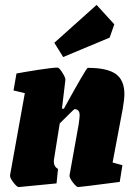

<svg xmlns="http://www.w3.org/2000/svg" viewBox="-20 -752 551 781"><path d="M479 -308 438 -91 478 -80 467 -12Q305 9 298 9Q291 9 276 -10.5Q261 -30 263 -40L300 -246Q304 -274 304 -283Q304 -308 283 -308Q281 -308 223 -250L200 -106Q199 -102 199 -95Q199 -74 216 -65L210 -6L56 9Q49 9 34 -10.5Q19 -30 21 -40L81 -373L35 -384L47 -453Q78 -459 136 -468Q194 -477 214 -477Q221 -477 234 -456Q247 -435 246 -427L232 -310H240L256 -339Q284 -390 309 -433Q334 -476 337 -476Q416 -476 451 -451Q486 -426 486 -369Q486 -348 479 -308ZM201 -578 373 -732 445 -653 426 -599 237 -520Z"/></svg>

Font: Grenze Black
Style: Italic
Weight: 900
Italic angle: -10°
Designer: Renata Polastri
Foundry: Omnibus-Type
Version: Version 1.002; ttfautohint (v1.8)